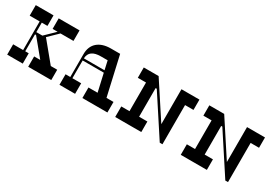

<svg xmlns="http://www.w3.org/2000/svg" viewBox="24 -1526 3333 2351"><g transform="rotate(30 1690.5 -350.0)"><path d="M602 -146 374 -423 506 -551H689V-700H394V-551H465L327 -417H241V-551H321V-700H70V-551H211V-146H70V0H290V-146H241V-385H256L453 -146H367V0H693V-146Z M1388 -149 1263 -700H1132C972 -700 876 -617 876 -475V-149H809V0H1030V-149H906V-400H1205L1262 -149H1133V0H1487V-149ZM906 -430C910 -516 967 -555 1075 -555H1170L1198 -430Z M2384 -700H2130V-206L1807 -700H1597V-554H1713V-149H1597V0H1966V-149H1849V-554H1865L2227 0H2265V-554H2384Z M3311 -700H3057V-206L2734 -700H2524V-554H2640V-149H2524V0H2893V-149H2776V-554H2792L3154 0H3192V-554H3311Z"/></g></svg>

Font: Space Cowgirl Bold
Style: Regular
Weight: 700
Designer: Valery Marier
Foundry: Valery Marier
Version: Version 1.000;hotconv 1.0.109;makeotfexe 2.5.65596